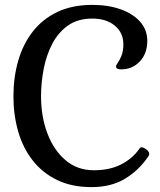

<svg xmlns="http://www.w3.org/2000/svg" viewBox="-20 -752 657 786"><path d="M355 14Q274 14 214 -15Q154 -44 114 -95Q74 -146 54.5 -213.5Q35 -281 35 -358Q35 -435 54.5 -503Q74 -571 114 -622.5Q154 -674 215 -703Q276 -732 358 -732Q424 -732 475 -713.5Q526 -695 554.5 -662Q583 -629 583 -585Q583 -533 552.5 -500.5Q522 -468 476 -468Q455 -468 455 -480Q455 -485 462.5 -495.5Q470 -506 477.5 -524.5Q485 -543 485 -571Q485 -618 450 -647Q415 -676 358 -676Q299 -676 259 -648Q219 -620 194.5 -573.5Q170 -527 159 -470.5Q148 -414 148 -358Q148 -275 174 -206Q200 -137 248.5 -96Q297 -55 364 -55Q430 -55 477 -79.5Q524 -104 552 -145Q555 -149 559 -149Q568 -149 579.5 -140Q591 -131 591 -121Q591 -118 588 -113Q549 -55 492 -20.5Q435 14 355 14Z"/></svg>

Font: Gabriela
Style: Regular
Weight: 400
Designer: Eduardo Rodriguez Tunni
Foundry: Eduardo Rodriguez Tunni
Version: Version 2.001;gftools[0.9.26]